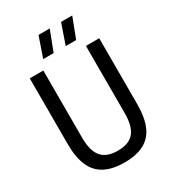

<svg xmlns="http://www.w3.org/2000/svg" viewBox="-224 -1067 1075 1196"><g transform="rotate(-30 313.0 -469.0)"><path d="M314.5 9.5Q228.5 9.5 173 -19.8Q117.5 -49 90.5 -110.2Q63.5 -171.5 63.5 -268V-740H161V-256.5Q161 -162 198 -118.5Q235 -75 314.5 -75Q394.5 -75 431 -118.5Q467.5 -162 467.5 -256.5V-740H563V-268Q563 -171.5 536.8 -110.2Q510.5 -49 455.5 -19.8Q400.5 9.5 314.5 9.5ZM358 -802 408 -947H488.5L433 -802ZM196 -802 246 -947H326.5L271 -802Z"/></g></svg>

Font: Encode Sans SC Condensed Medium
Style: Regular
Weight: 500
Width: 3
Designer: Multiple Designers
Foundry: Impallari Type
Version: Version 3.002